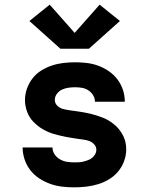

<svg xmlns="http://www.w3.org/2000/svg" viewBox="-20 -795 640 823"><path d="M298 8Q272 8 246 5Q220 2 195 -7Q170 -16 148 -30.5Q126 -45 110 -65.5Q94 -86 85.5 -111.5Q77 -137 77 -163H205Q205 -147 214 -133.5Q223 -120 237 -112Q251 -104 266.5 -101.5Q282 -99 298 -99Q308 -99 318.5 -99.5Q329 -100 338.5 -102.5Q348 -105 357.5 -108.5Q367 -112 375 -118.5Q383 -125 388 -134Q393 -143 393 -153Q393 -166 384 -176Q375 -186 363 -190.5Q351 -195 338 -196.5Q325 -198 312.5 -200Q300 -202 287 -204Q274 -206 261.5 -208.5Q249 -211 236.5 -214Q224 -217 211.5 -220.5Q199 -224 187.5 -229Q176 -234 164.5 -240.5Q153 -247 143 -255Q133 -263 124 -272Q115 -281 108 -292Q101 -303 96.5 -315Q92 -327 89.5 -340Q87 -353 87 -365Q87 -391 95.5 -415Q104 -439 119.5 -459Q135 -479 156.5 -492.5Q178 -506 202 -514Q226 -522 251.5 -525Q277 -528 302 -528Q327 -528 352.5 -525Q378 -522 402 -513Q426 -504 447 -489.5Q468 -475 483.5 -454.5Q499 -434 507 -409.5Q515 -385 515 -359H387Q387 -374 379 -387Q371 -400 358.5 -408Q346 -416 331.5 -418.5Q317 -421 302 -421Q288 -421 273.5 -419Q259 -417 246 -411Q233 -405 224 -393Q215 -381 215 -367Q215 -352 226 -341.5Q237 -331 251.5 -327.5Q266 -324 280.5 -322Q295 -320 309.5 -318Q324 -316 338.5 -313.5Q353 -311 367.5 -307.5Q382 -304 396 -299.5Q410 -295 423.5 -289.5Q437 -284 449.5 -276Q462 -268 473 -258.5Q484 -249 493 -237Q502 -225 508.5 -212Q515 -199 518 -184.5Q521 -170 521 -155Q521 -129 512 -104.5Q503 -80 486.5 -60Q470 -40 447.5 -26.5Q425 -13 400.5 -5.5Q376 2 350 5Q324 8 298 8ZM239 -586 106 -705 193 -775 300 -654 407 -775 494 -705 418 -637 361 -586Z"/></svg>

Font: Iosevka Custom XBdEx
Style: Regular
Weight: 800
Width: 7
Monospace: yes
Designer: Belleve Invis
Foundry: Belleve Invis
Version: Version 11.2.4; ttfautohint (v1.8.4)